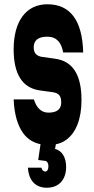

<svg xmlns="http://www.w3.org/2000/svg" viewBox="-20 -660 440 900"><path d="M159 90 191 94C200 95 207 104 207 119C207 135 201 144 192 144C183 144 177 137 174 126H111C114 185 146 220 199 220C256 220 290 183 290 122C290 77 270 46 238 38L242 16C260 13 276 6 291 -5C336 -38 362 -102 362 -191C362 -310 321 -374 237 -385L179 -393C151 -397 138 -411 138 -438C138 -471 159 -488 202 -488C245 -488 268 -461 276 -414H370C366 -565 309 -640 202 -640C102 -640 44 -560 44 -429C44 -312 85 -247 168 -236L226 -228C255 -224 267 -211 267 -180C267 -148 247 -132 207 -132C172 -132 150 -157 139 -194H44C47 -123 63 -70 90 -34C110 -7 137 9 170 16Z"/></svg>

Font: Yard Headline
Style: Regular
Weight: 400
Monospace: yes
Designer: Roman Shamin
Foundry: Evil Martians
Version: Version 1.000